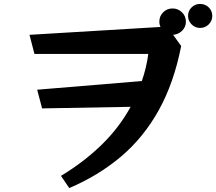

<svg xmlns="http://www.w3.org/2000/svg" viewBox="-20 -887 1099 976"><path d="M1059 -806Q1059 -781 1041 -763Q1023 -745 997 -745Q972 -745 954 -763Q936 -781 936 -806Q936 -832 954 -849.5Q972 -867 997 -867Q1023 -867 1041 -849.5Q1059 -832 1059 -806ZM290 7Q406 -63 496 -150.5Q586 -238 644 -344L194 -336L169 -431L701 -475Q724 -541 734 -613H155L130 -710L796 -750Q790 -762 790 -777Q790 -805 809.5 -824.5Q829 -844 857 -844Q885 -844 905 -824.5Q925 -805 925 -777Q925 -750 906 -731Q887 -712 860 -710L901 -653Q864 -465 786.5 -326Q709 -187 594.5 -90.5Q480 6 332 69Z"/></svg>

Font: RocknRoll One
Style: Regular
Weight: 400
Designer: Fontworks Inc.
Foundry: Fontworks Inc.
Version: Version 1.100